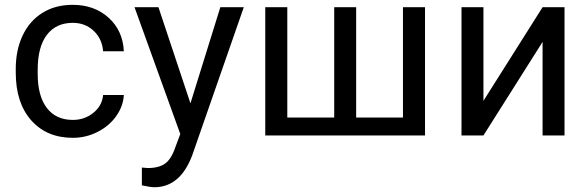

<svg xmlns="http://www.w3.org/2000/svg" viewBox="-20 -558 2422 791"><path d="M280.3 -64Q328.6 -64 364.7 -93.3Q400.9 -122.6 404.8 -166.5H490.2Q487.8 -121.1 459 -80.1Q430.2 -39.1 382.1 -14.6Q334 9.8 280.3 9.8Q172.4 9.8 108.6 -62.3Q44.9 -134.3 44.9 -259.3V-274.4Q44.9 -351.6 73.2 -411.6Q101.6 -471.7 154.5 -504.9Q207.5 -538.1 279.8 -538.1Q368.7 -538.1 427.5 -484.9Q486.3 -431.6 490.2 -346.7H404.8Q400.9 -397.9 366 -430.9Q331.1 -463.9 279.8 -463.9Q210.9 -463.9 173.1 -414.3Q135.3 -364.7 135.3 -271V-253.9Q135.3 -162.6 172.9 -113.3Q210.4 -64 280.3 -64Z M764.6 -132.3 887.7 -528.3H984.4L772 81.5Q722.7 213.4 615.2 213.4L598.1 211.9L564.5 205.6V132.3L588.9 134.3Q634.8 134.3 660.4 115.7Q686 97.2 702.6 47.9L722.7 -5.9L534.2 -528.3H632.8Z M1163.6 -528.3V-73.7H1356.9V-528.3H1447.3V-73.7H1640.1V-528.3H1731V0H1072.8V-528.3Z M2215.3 -528.3H2305.7V0H2215.3V-385.3L1971.7 0H1881.3V-528.3H1971.7V-142.6Z"/></svg>

Font: Mardoto
Style: Regular
Weight: 400
Designer: Christian Robertson, Vahan Hovhannisyan
Foundry: Google
Version: Version 1.000